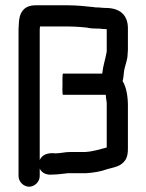

<svg xmlns="http://www.w3.org/2000/svg" viewBox="-20 -672 553 725"><path d="M379 -642C366 -642 359 -644 345 -644C342 -644 338 -644 335 -645C305 -648 273 -652 238 -652H114C69 -652 51 -623 51 -578C50 -569 50 -561 50 -554V-7C50 14 69 33 90 33C111 33 130 14 130 -7V-35C139 -18 156 -10 180 -13H185C192 -13 201 -14 210 -15L228 -17C233 -18 238 -18 244 -18H305C334 -20 360 -24 384 -33C404 -39 418 -40 435 -50C457 -65 463 -81 463 -112V-273C463 -309 457 -343 443 -366C446 -377 447 -388 448 -400C451 -425 462 -443 462 -470C463 -477 463 -483 463 -489V-565C463 -617 431 -642 379 -642ZM216 -354C215 -327 216 -314 218 -314H379C380 -311 380 -308 380 -305C381 -296 382 -289 383 -284V-115C355 -108 333 -100 301 -98H244C225 -98 208 -93 190 -93C161 -96 140 -89 130 -68V-554C130 -559 130 -565 131 -572H238C253 -572 270 -571 284 -570L306 -568C320 -565 331 -564 347 -564H356C363 -563 370 -562 379 -562H383V-477C378 -448 369 -424 366 -394H218C215 -394 216 -362 216 -354Z"/></svg>

Font: Electronic
Style: ExBd
Weight: 800
Version: Version 1.011